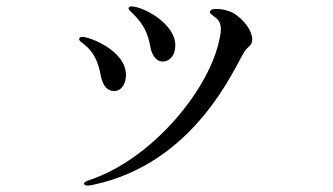

<svg xmlns="http://www.w3.org/2000/svg" viewBox="-20 -549 1040 599"><path d="M487 -357C511 -357 527 -378 527 -407C527 -477 425 -529 390 -529C385 -529 381 -527 381 -523C381 -519 386 -514 391 -510C430 -473 442 -442 449 -403C454 -376 468 -357 487 -357ZM253 30C257 30 266 29 273 27C588 -41 709 -334 742 -387C751 -403 767 -406 767 -425C767 -461 725 -504 695 -514C675 -521 661 -521 652 -521C643 -521 635 -518 635 -511C635 -506 643 -502 653 -494C664 -485 669 -474 669 -458C669 -445 666 -432 662 -415C625 -260 451 -52 261 12C247 17 242 20 242 24C242 27 246 30 253 30ZM336 -265C363 -265 373 -294 373 -315C373 -391 260 -434 237 -434C229 -434 227 -430 227 -427C227 -423 231 -419 237 -415C282 -382 289 -339 295 -311C301 -282 314 -265 336 -265Z"/></svg>

Font: Shippori Mincho OTF Medium
Style: Regular
Weight: 500
Designer: FONTDASU
Foundry: FONTDASU / Google Inc. / but / Adobe
Version: Version 3.300;hotconv 1.0.109;makeotfexe 2.5.65596